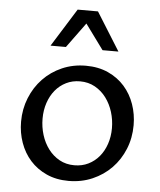

<svg xmlns="http://www.w3.org/2000/svg" viewBox="-55 -829 737 887"><g transform="rotate(5 313.5 -386.0)"><path d="M295.9 9.8Q238.3 9.8 193.4 -10.7Q148.4 -31.2 117.4 -65.9Q86.4 -100.6 70.1 -146.7Q53.7 -192.9 53.7 -244.1Q53.7 -302.7 74.5 -354.2Q95.2 -405.8 132.1 -444.3Q168.9 -482.9 219.7 -505.1Q270.5 -527.3 330.1 -527.3Q388.2 -527.3 433.6 -506.6Q479 -485.8 510 -450.7Q541 -415.5 557.1 -369.4Q573.2 -323.2 573.2 -272.5Q573.2 -213.4 552.2 -161.9Q531.2 -110.4 494.1 -72.3Q457 -34.2 406.2 -12.2Q355.5 9.8 295.9 9.8ZM316.4 -64.5Q352.1 -64.5 381.1 -78.9Q410.2 -93.3 430.9 -118.2Q451.7 -143.1 463.1 -177Q474.6 -210.9 474.6 -250Q474.6 -288.6 463.4 -325Q452.1 -361.3 430.9 -389.9Q409.7 -418.5 378.9 -435.8Q348.1 -453.1 309.6 -453.1Q273.9 -453.1 244.9 -438.7Q215.8 -424.3 195.1 -399.2Q174.3 -374 162.8 -339.8Q151.4 -305.7 151.4 -266.6Q151.4 -228 162.6 -191.7Q173.8 -155.3 195.1 -127Q216.3 -98.6 246.8 -81.5Q277.3 -64.5 316.4 -64.5ZM158.7 -605.5 269 -782.2H363.3L473.6 -605.5H399.9L314.9 -721.7L230 -605.5Z"/></g></svg>

Font: Proza Libre
Style: Regular
Weight: 400
Designer: Jasper de Waard
Foundry: Jasper de Waard
Version: Version 1.001; ttfautohint (v1.4.1.8-43bc)